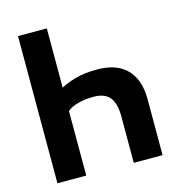

<svg xmlns="http://www.w3.org/2000/svg" viewBox="-105 -791 816 882"><g transform="rotate(-15 303.0 -350.0)"><path d="M423 0V-222Q423 -282 399.5 -311.5Q376 -341 322 -341Q284 -341 250.5 -332.5Q217 -324 197 -307V0H60V-700H197V-418Q223 -433 266.5 -445.5Q310 -458 370 -458Q412 -458 446.5 -447.5Q481 -437 506.5 -413.5Q532 -390 546 -353.5Q560 -317 560 -265V0Z"/></g></svg>

Font: PT Sans
Style: Bold
Weight: 700
Version: Version 2.003W OFL; ttfautohint (v1.6)